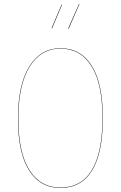

<svg xmlns="http://www.w3.org/2000/svg" viewBox="-20 -931 604 960"><path d="M375 -911.1 377 -910.2 323.2 -787.1 320.8 -788.1ZM288.1 -908.2 290 -907.2 240.2 -789.1 237.8 -790ZM282.2 -689.9Q383.3 -689.9 438.7 -602.3Q494.1 -514.6 494.1 -339.8Q494.1 -165.5 440.2 -78.4Q386.2 8.8 282.2 8.8Q181.6 8.8 125.7 -78.6Q69.8 -166 69.8 -337.9Q69.8 -509.3 127.2 -599.6Q184.6 -689.9 282.2 -689.9ZM282.2 -688Q185.1 -688 128.4 -597.9Q71.8 -507.8 71.8 -337.9Q71.8 -167.5 127.2 -80.3Q182.6 6.8 282.2 6.8Q385.3 6.8 438.7 -79.8Q492.2 -166.5 492.2 -339.8Q492.2 -513.2 437.3 -600.6Q382.3 -688 282.2 -688Z"/></svg>

Font: Fira Sans Compressed Two
Style: Regular
Weight: 100
Width: 1
Designer: Carrois Corporate & Edenspiekermann AG
Foundry: Carrois Corporate GbR & Edenspiekermann AG
Version: Version 4.203;PS 004.203;hotconv 1.0.88;makeotf.lib2.5.64775